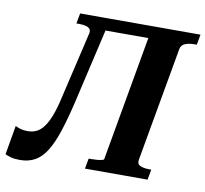

<svg xmlns="http://www.w3.org/2000/svg" viewBox="-123 -797 960 897"><g transform="rotate(10 357.0 -348.5)"><path d="M287 -710H625L614 -652H275ZM171 -313 244 -625Q247 -639 241 -646.5Q235 -654 222 -657.5Q209 -661 190 -661H177L186 -710H330L234 -295Q214 -211 194.5 -152.5Q175 -94 152 -57.5Q129 -21 98.5 -4Q68 13 27 13Q1 13 -16.5 8Q-34 3 -43 -2L-19 -140Q-12 -136 3 -131Q18 -126 40 -126Q62 -126 80.5 -134.5Q99 -143 115 -164Q131 -185 145 -221.5Q159 -258 171 -313ZM334 0 343 -49H352Q366 -49 380 -50Q394 -51 404.5 -53.5Q415 -56 415 -59L530 -710H757L748 -661H739Q720 -661 705.5 -657.5Q691 -654 682.5 -647Q674 -640 671 -626L575 -85Q571 -64 587.5 -56.5Q604 -49 631 -49H640L631 0Z"/></g></svg>

Font: Roboto Serif 72pt SemiCondensed SemiBold
Style: Italic
Weight: 600
Width: 4
Italic angle: -10°
Designer: Greg Gazdowicz
Foundry: Commercial Type
Version: Version 1.008